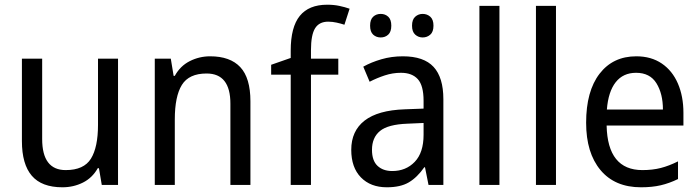

<svg xmlns="http://www.w3.org/2000/svg" viewBox="-20 -785 2967 815"><path d="M481 -536V0H412L400 -71H395Q372 -30 332 -10Q292 10 245 10Q157 10 115 -39Q73 -88 73 -186V-536H159V-195Q159 -63 259 -63Q336 -63 366 -111.5Q396 -160 396 -255V-536Z M872 -546Q957 -546 1000 -500Q1043 -454 1043 -355V0H958V-345Q958 -473 857 -473Q782 -473 752 -424.5Q722 -376 722 -278V0H637V-536H705L717 -463H722Q745 -505 785.5 -525.5Q826 -546 872 -546Z M1416 -468H1300V0H1214V-468H1131V-510L1214 -539V-570Q1214 -670 1252.5 -717.5Q1291 -765 1369 -765Q1397 -765 1420.5 -760Q1444 -755 1464 -748L1442 -680Q1427 -685 1409 -689Q1391 -693 1373 -693Q1335 -693 1317.5 -665Q1300 -637 1300 -572V-536H1416Z M1690 -546Q1779 -546 1820.5 -501Q1862 -456 1862 -364V0H1799L1784 -75H1781Q1751 -32 1715.5 -11Q1680 10 1622 10Q1553 10 1512 -32Q1471 -74 1471 -149Q1471 -229 1527.5 -273Q1584 -317 1698 -321L1778 -324V-357Q1778 -422 1753.5 -449Q1729 -476 1682 -476Q1647 -476 1613.5 -465Q1580 -454 1549 -438L1522 -502Q1556 -521 1599 -533.5Q1642 -546 1690 -546ZM1710 -260Q1627 -257 1593 -229Q1559 -201 1559 -149Q1559 -103 1582.5 -81Q1606 -59 1645 -59Q1703 -59 1740.5 -98Q1778 -137 1778 -213V-263ZM1551 -676Q1551 -702 1564 -714Q1577 -726 1596 -726Q1615 -726 1628 -714Q1641 -702 1641 -676Q1641 -650 1628 -638Q1615 -626 1596 -626Q1577 -626 1564 -638Q1551 -650 1551 -676ZM1729 -676Q1729 -702 1742.5 -714Q1756 -726 1774 -726Q1793 -726 1806.5 -714Q1820 -702 1820 -676Q1820 -650 1806.5 -638Q1793 -626 1774 -626Q1756 -626 1742.5 -638Q1729 -650 1729 -676Z M2100 0H2015V-760H2100Z M2340 0H2255V-760H2340Z M2681 -546Q2744 -546 2789 -515.5Q2834 -485 2857.5 -430.5Q2881 -376 2881 -306V-252H2555Q2559 -63 2707 -63Q2750 -63 2785 -72Q2820 -81 2858 -100V-25Q2821 -7 2784.5 1.5Q2748 10 2701 10Q2590 10 2529 -63Q2468 -136 2468 -264Q2468 -398 2525 -472Q2582 -546 2681 -546ZM2680 -476Q2625 -476 2593.5 -436Q2562 -396 2556 -320H2794Q2794 -387 2766.5 -431.5Q2739 -476 2680 -476Z"/></svg>

Font: Noto Sans Sinhala SemiCondensed
Style: Regular
Weight: 400
Width: 4
Designer: Jelle Bosma - Monotype Design Team
Foundry: Monotype Imaging Inc.
Version: Version 2.006; ttfautohint (v1.8.4.7-5d5b)